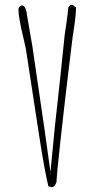

<svg xmlns="http://www.w3.org/2000/svg" viewBox="-20 -779 401 808"><path d="M266.1 -462.4Q250 -328.1 234.1 -183.8Q218.3 -39.6 217.8 -13.2Q210 8.8 198.7 8.8Q197.3 8.8 194.3 7.8L183.6 4.9Q167 -63 143.6 -215.8L88.9 -573.2L79.1 -616.7Q57.6 -706.5 57.6 -738.3Q57.6 -745.1 62 -750.5Q66.4 -755.9 71.8 -755.9Q75.7 -755.9 78.6 -754.4Q83 -752.4 87.4 -743.2Q90.3 -736.8 91.8 -728L93.8 -713.9Q98.1 -690.4 116.2 -584.5L166.5 -240.7L179.7 -146L192.4 -54.7Q196.8 -96.7 199.2 -126L210.4 -241.2Q216.8 -297.4 234.4 -460.4L249 -601.1L252.4 -633.8Q253.9 -646 259.8 -684.1Q265.6 -724.6 266.6 -740.2Q268.1 -758.8 285.6 -758.8L291.5 -754.9H289.6L299.8 -747.1Q299.8 -716.8 291.5 -661.6L285.6 -623Q281.2 -591.3 266.1 -462.4ZM190.4 -49.3H193.8L192.4 -51.8Z"/></svg>

Font: Amatica SC
Style: Regular
Weight: 400
Version: Version 2.000